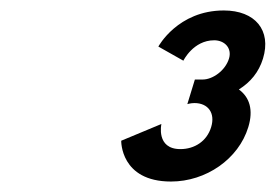

<svg xmlns="http://www.w3.org/2000/svg" viewBox="-20 -860 527 367"><path d="M330.5 -744C330.5 -744 349.4 -783 389.4 -783C409.4 -783 423.8 -768 417.7 -748C410.7 -725 386.5 -708 367.5 -708H352.5L338.1 -661C338.1 -661 344.7 -663 351.7 -663C377.7 -663 391.9 -644 383.6 -617C375.4 -590 351.8 -575 324.8 -575C277.8 -575 288.5 -623 288.5 -623L211.7 -591C211.7 -591 209.8 -513 306.8 -513C373.8 -513 436 -556 454.6 -617C464.7 -650 457.1 -674 436.6 -689C458.9 -703 474.7 -722 482.7 -748C499.2 -802 467.8 -840 407.8 -840C319.8 -840 282.7 -771 282.7 -771Z"/></svg>

Font: Hussar
Style: BdSuprConOblThree
Weight: 700
Foundry: Cannot Into Space Fonts
Version: Version 2.00